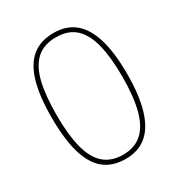

<svg xmlns="http://www.w3.org/2000/svg" viewBox="-173 -842 906 970"><g transform="rotate(-30 279.5 -357.0)"><path d="M280 10Q205 10 156 -29Q107 -68 83 -150Q59 -232 59 -359Q59 -482 82.5 -563Q106 -644 155 -684Q204 -724 281 -724Q354 -724 402.5 -684.5Q451 -645 475.5 -564Q500 -483 500 -358Q500 -235 475.5 -153Q451 -71 402.5 -30.5Q354 10 280 10ZM279 -15Q347 -15 389.5 -53Q432 -91 452 -167.5Q472 -244 472 -358Q472 -472 453 -547.5Q434 -623 392 -661Q350 -699 280 -699Q208 -699 165.5 -659.5Q123 -620 105 -544Q87 -468 87 -358Q87 -240 107 -164Q127 -88 169.5 -51.5Q212 -15 279 -15Z"/></g></svg>

Font: Noto Serif Kannada Thin
Style: Regular
Weight: 250
Version: Version 2.003